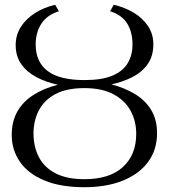

<svg xmlns="http://www.w3.org/2000/svg" viewBox="-20 -771 705 802"><path d="M332.5 11Q232.5 11 164.8 -17.5Q97 -46 63 -95.5Q29 -145 29 -207.5Q29 -264 52.5 -305.2Q76 -346.5 119.2 -374.2Q162.5 -402 221.5 -417Q171.5 -428 131.8 -449Q92 -470 68.8 -503Q45.5 -536 45.5 -583Q45.5 -624.5 67.2 -658.8Q89 -693 126.8 -716.8Q164.5 -740.5 210.5 -751L226 -724Q176.5 -708.5 152.8 -672Q129 -635.5 129 -585Q129 -513 178.5 -474.8Q228 -436.5 333.5 -436.5Q405 -436.5 449 -454.8Q493 -473 513.2 -506.8Q533.5 -540.5 533.5 -585.5Q533.5 -637 511 -673Q488.5 -709 440 -724L455 -751Q501 -740.5 538.5 -718Q576 -695.5 598.2 -662.2Q620.5 -629 620.5 -586Q620.5 -536 596.2 -502.2Q572 -468.5 532 -448.5Q492 -428.5 445.5 -418.5Q501.5 -404 544.8 -377.5Q588 -351 612 -310.8Q636 -270.5 636 -215Q636 -144.5 598.2 -94Q560.5 -43.5 492.2 -16.2Q424 11 332.5 11ZM332.5 -22.5Q437.5 -22.5 493.2 -73.2Q549 -124 549 -212Q549 -265.5 525.2 -308.8Q501.5 -352 453.5 -377.5Q405.5 -403 332.5 -403Q257.5 -403 210.5 -377.5Q163.5 -352 141.8 -309Q120 -266 120 -214Q120 -157 143 -113.8Q166 -70.5 213 -46.5Q260 -22.5 332.5 -22.5Z"/></svg>

Font: Merriweather 96pt Light
Style: Regular
Weight: 300
Version: Version 2.100